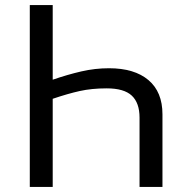

<svg xmlns="http://www.w3.org/2000/svg" viewBox="-20 -734 738 754"><path d="M97 -714H187V-421Q245 -441 299 -453.5Q353 -466 408 -466Q508 -466 563 -419.5Q618 -373 618 -285V0H528V-272Q528 -330 497.5 -358.5Q467 -387 399 -387Q340 -387 293 -376.5Q246 -366 187 -346V0H97Z"/></svg>

Font: Go Noto Current
Style: Regular
Weight: 400
Designer: Monotype Design Team
Foundry: Monotype Imaging Inc.
Version: Version 2.007; ttfautohint (v1.8) -l 8 -r 50 -G 200 -x 14 -D